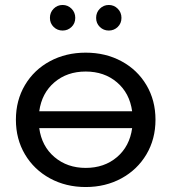

<svg xmlns="http://www.w3.org/2000/svg" viewBox="-20 -747 690 773"><path d="M469 -500.5C426.3 -523.5 378.3 -535 325 -535C271.7 -535 223.7 -523.5 181 -500.5C138.3 -477.5 104.8 -445.5 80.5 -404.5C56.2 -363.5 44 -317 44 -265C44 -213 56.2 -166.5 80.5 -125.5C104.8 -84.5 138.3 -52.3 181 -29C223.7 -5.7 271.7 6 325 6C378.3 6 426.3 -5.7 469 -29C511.7 -52.3 545.2 -84.5 569.5 -125.5C593.8 -166.5 606 -213 606 -265C606 -317 593.8 -363.5 569.5 -404.5C545.2 -445.5 511.7 -477.5 469 -500.5ZM199 -415.5C233 -444.5 275 -459 325 -459C375 -459 417 -444.5 451 -415.5C485 -386.5 505.3 -347.7 512 -299H138C144.7 -347.7 165 -386.5 199 -415.5ZM451 -114.5C417 -85.5 375 -71 325 -71C275.7 -71 233.8 -85.5 199.5 -114.5C165.2 -143.5 144.7 -182.3 138 -231H512C505.3 -182.3 485 -143.5 451 -114.5ZM196 -638.5C206 -628.8 218 -624 232 -624C246 -624 258 -628.8 268 -638.5C278 -648.2 283 -660.3 283 -675C283 -689.7 278 -702 268 -712C258 -722 246 -727 232 -727C218 -727 206 -722 196 -712C186 -702 181 -689.7 181 -675C181 -660.3 186 -648.2 196 -638.5ZM382 -638.5C392 -628.8 404 -624 418 -624C432 -624 444 -628.8 454 -638.5C464 -648.2 469 -660.3 469 -675C469 -689.7 464 -702 454 -712C444 -722 432 -727 418 -727C404 -727 392 -722 382 -712C372 -702 367 -689.7 367 -675C367 -660.3 372 -648.2 382 -638.5Z"/></svg>

Font: ICO Headline
Style: Regular
Weight: 500
Designer: Julieta Ulanovsky
Foundry: Julieta Ulanovsky
Version: Version 7.200